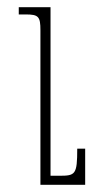

<svg xmlns="http://www.w3.org/2000/svg" viewBox="-20 -512 268 532"><path d="M216 -100H194C194 -28 189 -25 144 -25H120V-492H32V-472H51C87 -472 92 -466 92 -428V0H216Z"/></svg>

Font: Noto Serif Armenian SemiCondensed Thin
Style: Regular
Weight: 100
Width: 4
Designer: Monotype Design Team
Foundry: Monotype Imaging Inc.
Version: Version 2.008